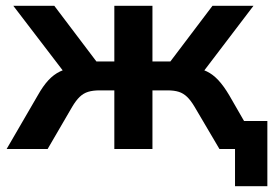

<svg xmlns="http://www.w3.org/2000/svg" viewBox="-20 -516 967 665"><path d="M794 129V0H755V-97H906V129ZM3 0 111 -186Q129 -218 147.5 -238Q166 -258 188 -268.5Q210 -279 238 -282L218 -245L26 -496H168L314 -303H376V-496H508V-303H570L716 -496H858L667 -245L646 -282Q675 -279 696.5 -268.5Q718 -258 736.5 -238Q755 -218 774 -186L881 0H740L654 -146Q641 -168 628 -180.5Q615 -193 599 -198Q583 -203 560 -203H508V0H376V-203H325Q302 -203 285.5 -198Q269 -193 256 -180.5Q243 -168 230 -146L145 0Z"/></svg>

Font: Nunito Sans 9pt
Style: Bold
Weight: 700
Version: Version 3.101;gftools[0.9.27]